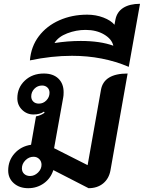

<svg xmlns="http://www.w3.org/2000/svg" viewBox="-20 -979 755 1008"><path d="M23 -84Q23 -136 56.5 -173.5Q90 -211 143 -219L169 -368Q195 -373 214 -387L211 -393Q190 -378 156 -378Q121 -378 96 -402.5Q71 -427 71 -463Q71 -519 110.5 -556Q150 -593 210 -593Q259 -593 286.5 -566.5Q314 -540 314 -495Q314 -477 312 -468L264 -201L440 -112L510 -507Q525 -593 650 -593L560 -85Q552 -41 521.5 -16Q491 9 445 9L260 -86Q246 -42 210 -16.5Q174 9 128 9Q82 9 52.5 -17Q23 -43 23 -84ZM240 -492Q240 -509 229 -519.5Q218 -530 201 -530Q177 -530 160.5 -513Q144 -496 144 -473Q144 -456 155 -445.5Q166 -435 184 -435Q207 -435 223.5 -452Q240 -469 240 -492ZM198 -114Q198 -132 186 -144Q174 -156 156 -156Q132 -156 113.5 -137.5Q95 -119 95 -95Q95 -77 107 -66Q119 -55 138 -55Q161 -55 179.5 -73Q198 -91 198 -114Z M438 -902Q483 -902 522.5 -887Q562 -872 581 -849L586 -876Q594 -917 627.5 -938Q661 -959 715 -959L656 -628Q520 -686 358 -686Q251 -686 137 -662Q143 -735 184 -789Q225 -843 291.5 -872.5Q358 -902 438 -902ZM404 -764Q506 -764 575 -739Q567 -774 526.5 -798Q486 -822 429 -822Q380 -822 333 -804Q286 -786 266 -753Q335 -764 404 -764Z"/></svg>

Font: K2D
Style: Bold Italic
Weight: 700
Italic angle: -10°
Designer: Katatrad Aksorn Co.,Ltd.
Foundry: Cadson Demak Co.,Ltd.
Version: Version 1.000; ttfautohint (v1.6)